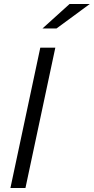

<svg xmlns="http://www.w3.org/2000/svg" viewBox="-20 -938 468 958"><path d="M32 0ZM32 0 181 -700H256L107 0ZM327 -918H428L262 -796H192Z"/></svg>

Font: Red Hat Text
Style: Italic
Weight: 400
Italic angle: -12°
Designer: Pentagram / MCKL
Foundry: Pentagram / MCKL
Version: Version 1.005; Red Hat Text Italic